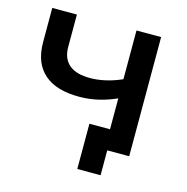

<svg xmlns="http://www.w3.org/2000/svg" viewBox="-97 -625 806 828"><g transform="rotate(15 305.5 -210.5)"><path d="M320 111V-91H412V-229Q373.5 -211.5 332 -201.8Q290.5 -192 246 -192Q196.5 -192 157.5 -203.2Q118.5 -214.5 91.5 -237.8Q64.5 -261 50.2 -296.2Q36 -331.5 36 -380V-532H146V-387Q146 -360 154.5 -340.2Q163 -320.5 179 -307.5Q195 -294.5 218 -288.2Q241 -282 270 -282Q304.5 -282 340.2 -290.2Q376 -298.5 412 -314.5V-532H522V0H424V111Z"/></g></svg>

Font: Argentum Sans
Style: Regular
Weight: 400
Designer: Julieta Ulanovsky, Owen Earl, Chris M. Simpson, Rasmus Andersson, Cristiano Sobral
Foundry: The Argentum Sans Project Authors
Version: Version 3.135; ttfautohint (v1.8.4.7-5d5b-dirty)